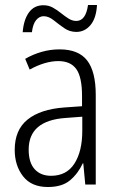

<svg xmlns="http://www.w3.org/2000/svg" viewBox="-20 -740 475 770"><path d="M219 -542Q295 -542 329.5 -497.5Q364 -453 364 -359V0H322L314 -85H312Q293 -44 261 -17Q229 10 172 10Q106 10 72.5 -33Q39 -76 39 -139Q39 -219 90.5 -260.5Q142 -302 238 -309L309 -314V-355Q309 -431 286 -463Q263 -495 214 -495Q161 -495 99 -461L81 -504Q112 -522 147 -532Q182 -542 219 -542ZM244 -267Q95 -257 95 -140Q95 -88 119 -61.5Q143 -35 185 -35Q247 -35 278.5 -84Q310 -133 310 -216V-272ZM71 -611Q75 -661 96 -690Q117 -719 154 -719Q175 -719 192 -709.5Q209 -700 224.5 -687.5Q240 -675 255 -665.5Q270 -656 286 -656Q324 -656 333 -720H369Q366 -667 343 -639.5Q320 -612 286 -612Q259 -612 237 -627.5Q215 -643 195 -659Q175 -675 155 -675Q138 -675 125 -659.5Q112 -644 108 -611Z"/></svg>

Font: Noto Sans Ethiopic Condensed Light
Style: Regular
Weight: 300
Width: 3
Designer: Monotype Design Team
Foundry: Monotype Imaging Inc.
Version: Version 2.102; ttfautohint (v1.8.4.7-5d5b)